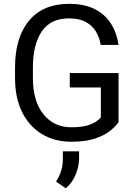

<svg xmlns="http://www.w3.org/2000/svg" viewBox="-20 -741 721 1017"><path d="M607.9 -354V-93.8Q594.7 -74.2 565.9 -50Q537.1 -25.9 486.6 -8.1Q436 9.8 356.4 9.8Q270 9.8 202.9 -30.3Q135.7 -70.3 97.7 -146Q59.6 -221.7 59.6 -328.1V-383.3Q59.6 -542.5 133.8 -631.6Q208 -720.7 345.7 -720.7Q427.2 -720.7 482.2 -692.6Q537.1 -664.6 568.1 -615.2Q599.1 -565.9 607.9 -502.9H513.7Q507.3 -541.5 488.5 -573.2Q469.7 -605 435.1 -624.3Q400.4 -643.6 345.7 -643.6Q247.1 -643.6 200.7 -573.7Q154.3 -503.9 154.3 -384.3V-328.1Q154.3 -205.1 210 -136Q265.6 -66.9 356.9 -66.9Q407.2 -66.9 438.5 -75.4Q469.7 -84 487.3 -95.9Q504.9 -107.9 514.2 -118.7V-277.8H349.6V-354ZM398.9 60.5V99.1Q398.9 137.7 381.6 182.1Q364.3 226.6 328.1 256.3L276.9 220.7Q294.9 192.9 304 163.6Q313 134.3 313 100.1V60.5Z"/></svg>

Font: Vazirmatn RD FD
Style: Regular
Weight: 400
Designer: Saber Rastikerdar
Foundry: Saber Rastikerdar
Version: Version 33.003